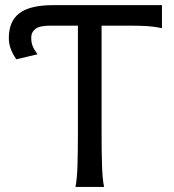

<svg xmlns="http://www.w3.org/2000/svg" viewBox="-20 -733 683 753"><path d="M14.6 -583.5Q14.6 -615.7 24.4 -639.9Q34.2 -664.1 55.2 -680.4Q76.2 -696.8 109.6 -704.8Q143.1 -712.9 190.4 -712.9H615.2V-622.6Q585.9 -628.9 557.4 -630.6Q528.8 -632.3 495.6 -632.3H378.4V-212.4Q378.4 -140.1 380.1 -84.7Q381.8 -29.3 388.2 0H275.9Q282.2 -29.3 283.9 -84.7Q285.6 -140.1 285.6 -212.4V-632.3H175.8Q135.3 -632.3 118.9 -619.6Q102.5 -606.9 102.5 -585.9Q102.5 -574.7 104 -566.7Q105.5 -558.6 108.4 -551.5Q111.3 -544.4 116 -536.9Q120.6 -529.3 127 -520L43.9 -500.5Q31.2 -519 22.9 -539.6Q14.6 -560.1 14.6 -583.5Z"/></svg>

Font: Andika Phon
Style: Regular
Weight: 400
Designer: Victor Gaultney, Annie Olsen, Julie Remington, Don Collingsworth, Eric Hays, Becca Hirsbrunner
Foundry: SIL International
Version: Version 5.000